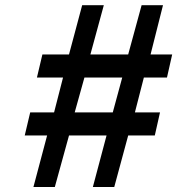

<svg xmlns="http://www.w3.org/2000/svg" viewBox="-20 -663 696 754"><path d="M302.7 -642.6H387.7L335 -449.2H483.4L536.1 -642.6H620.1L571.3 -449.2H656.2L635.7 -358.4H544.9L509.8 -221.7H608.4L587.9 -130.9H483.4L428.7 71.3H344.7L398.4 -130.9H251L195.3 71.3H111.3L165 -130.9H77.1L98.6 -221.7H192.4L227.5 -358.4H125L146.5 -449.2H251ZM460 -358.4H311.5L273.4 -221.7H422.9Z"/></svg>

Font: Thabit-Bold-Oblique
Style: Bold Oblique
Weight: 700
Designer: Regenerated by Nadim Shaikli
Foundry: MAK Alagha
Version: 0.01